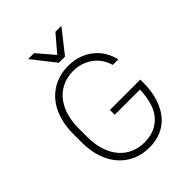

<svg xmlns="http://www.w3.org/2000/svg" viewBox="-253 -1045 1185 1185"><g transform="rotate(-45 340.0 -452.0)"><path d="M340 -331H605V-310Q605 -231 586 -172Q567 -113 533.5 -73.5Q500 -34 453 -14Q406 6 350 6Q290 6 240 -15.5Q190 -37 153 -78Q116 -119 95.5 -178.5Q75 -238 75 -315V-385Q75 -461 95.5 -521Q116 -581 153 -622Q190 -663 240.5 -684.5Q291 -706 350 -706Q401 -706 443.5 -690.5Q486 -675 517.5 -648.5Q549 -622 569 -587.5Q589 -553 597 -515H549Q541 -543 524.5 -570Q508 -597 482.5 -617Q457 -637 423.5 -649.5Q390 -662 350 -662Q301 -662 259.5 -644Q218 -626 187.5 -591Q157 -556 140 -504Q123 -452 123 -385V-315Q123 -247 140 -195.5Q157 -144 187.5 -109Q218 -74 259.5 -56Q301 -38 350 -38Q442 -38 498.5 -98Q555 -158 560 -289H340ZM205 -910H257L350 -801L443 -910H495L377 -760H323Z"/></g></svg>

Font: Retni Sans Light
Style: Regular
Weight: 300
Designer: Vitaly Kuzmin
Foundry: ParaType Ltd.
Version: Version 1.00;March 2, 2019;FontCreator 11.5.0.2425 64-bit; t